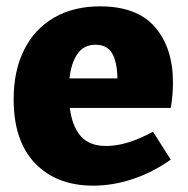

<svg xmlns="http://www.w3.org/2000/svg" viewBox="-20 -571 591 605"><path d="M518 -231H200Q207 -174 234 -142.5Q261 -111 315 -111Q380 -111 462 -156L518 -68Q460 -27 397.5 -6.5Q335 14 274 14Q158 14 90.5 -56.5Q23 -127 23 -258Q23 -348 56 -414Q89 -480 150.5 -515.5Q212 -551 295 -551Q412 -551 468.5 -485.5Q525 -420 525 -311Q525 -270 518 -231ZM199 -324H350Q349 -377 333 -403.5Q317 -430 281 -430Q244 -430 224 -401Q204 -372 199 -324Z"/></svg>

Font: Bitter Pro ExtraBold
Style: Regular
Weight: 800
Designer: Sol Matas, and Bitter project Authors
Foundry: Sol Matas
Version: Version 1.010